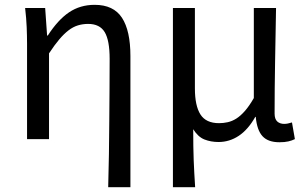

<svg xmlns="http://www.w3.org/2000/svg" viewBox="-20 -576 1272 795"><path d="M428 199Q430 133 431 63.5Q432 -6 432.5 -74Q433 -142 433.5 -207.5Q434 -273 434 -332Q434 -409 413.5 -443Q393 -477 345 -477Q323 -477 303 -471Q283 -465 264 -450.5Q245 -436 225.5 -413Q206 -390 183 -355V0H92V-394Q92 -427 90.5 -463.5Q89 -500 84 -543H167L175 -429H178Q220 -494 266 -525Q312 -556 372 -556Q450 -556 485 -502.5Q520 -449 520 -344V199Z M696 -543H787V-210Q787 -138 810 -102Q833 -66 887 -66Q905 -66 923 -70Q941 -74 958.5 -85Q976 -96 994 -116.5Q1012 -137 1031 -170V-543H1123Q1121 -432 1119 -318.5Q1117 -205 1117 -106Q1117 -83 1128 -73Q1139 -63 1157 -63Q1170 -63 1189 -69L1201 0Q1189 6 1174 9.5Q1159 13 1137 13Q1090 13 1067 -12Q1044 -37 1039 -92H1037Q1007 -39 968.5 -13.5Q930 12 885 12Q853 12 826.5 1.5Q800 -9 780 -41Q780 -1 780.5 29.5Q781 60 782 87Q783 114 784.5 140.5Q786 167 788 199H696Z"/></svg>

Font: Kinto Sans
Style: Regular
Weight: 400
Designer: Authors: Ryoko NISHIZUKA  (kana & ideographs); Paul D. Hunt (Latin, Greek & Cyrillic); Wenlong ZHANG  (bopomofo); Sandol
Foundry: Adobe Systems Incorporated, ookami Inc.
Version: Version 0.001